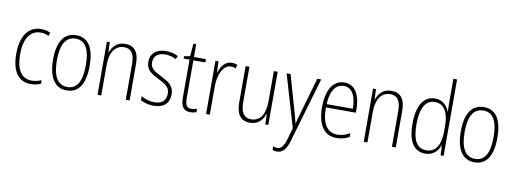

<svg xmlns="http://www.w3.org/2000/svg" viewBox="-73 -1200 5030 1881"><g transform="rotate(10 2442.0 -259.0)"><path d="M240 10C276 10 313 2 340 -11V-46C310 -33 276 -25 243 -25C134 -25 88 -120 88 -260C88 -418 149 -504 251 -504C278 -504 306 -498 331 -485L343 -518C316 -532 286 -539 250 -539C125 -539 50 -437 50 -259C50 -93 111 10 240 10Z M779 -265C779 -433 725 -539 599 -539C477 -539 415 -442 415 -266C415 -90 478 10 598 10C719 10 779 -89 779 -265ZM453 -266C453 -419 499 -505 599 -505C702 -505 741 -411 741 -266C741 -108 696 -24 598 -24C499 -24 453 -112 453 -266Z M1086 -539C1003 -539 958 -484 939 -425H937L933 -529H904V0H941V-302C941 -439 999 -505 1082 -505C1147 -505 1185 -461 1185 -356V0H1223V-365C1223 -485 1174 -539 1086 -539Z M1618 -130C1618 -220 1559 -249 1486 -287C1415 -323 1375 -346 1375 -407C1375 -471 1420 -505 1490 -505C1528 -505 1569 -495 1597 -477L1613 -510C1580 -528 1538 -539 1491 -539C1392 -539 1338 -484 1338 -407C1338 -323 1394 -292 1470 -254C1539 -219 1580 -196 1580 -130C1580 -64 1543 -25 1463 -25C1415 -25 1368 -40 1332 -63V-22C1361 -6 1407 10 1463 10C1566 10 1618 -44 1618 -130Z M1833 -24C1784 -24 1770 -57 1770 -124V-496H1889V-529H1770V-657H1742L1732 -530L1673 -520V-496H1732V-124C1732 -36 1756 10 1827 10C1853 10 1872 5 1888 -2V-35C1874 -29 1854 -24 1833 -24Z M2146 -538C2077 -538 2040 -477 2022 -420H2019L2014 -529H1984V0H2021V-283C2021 -393 2065 -500 2145 -500C2163 -500 2180 -496 2193 -491L2201 -527C2184 -535 2165 -538 2146 -538Z M2603 -529H2565V-233C2565 -91 2513 -25 2425 -25C2358 -25 2322 -71 2322 -178V-529H2284V-170C2284 -51 2328 10 2421 10C2507 10 2548 -46 2567 -104H2570L2573 0H2603Z M2692 -529 2845 -9 2812 106C2789 183 2763 207 2727 207C2713 207 2699 203 2686 197V233C2701 239 2714 242 2730 242C2785 242 2821 205 2848 113L3036 -529H2997L2893 -167C2881 -130 2873 -99 2865 -63H2862C2857 -86 2852 -107 2835 -166L2731 -529Z M3267 -539C3149 -539 3091 -427 3091 -263C3091 -98 3151 10 3283 10C3332 10 3372 -2 3409 -23V-61C3365 -35 3329 -24 3285 -24C3181 -24 3128 -110 3129 -267H3427V-300C3427 -428 3382 -539 3267 -539ZM3267 -505C3354 -505 3391 -415 3391 -300H3130C3137 -437 3188 -505 3267 -505Z M3734 -539C3651 -539 3606 -484 3587 -425H3585L3581 -529H3552V0H3589V-302C3589 -439 3647 -505 3730 -505C3795 -505 3833 -461 3833 -356V0H3871V-365C3871 -485 3822 -539 3734 -539Z M4164 10C4247 10 4291 -44 4310 -100H4312L4317 0H4347V-760H4310V-517C4310 -491 4311 -463 4312 -433H4310C4292 -488 4245 -539 4168 -539C4056 -539 3992 -441 3992 -258C3992 -83 4050 10 4164 10ZM4169 -24C4073 -24 4031 -107 4031 -258C4031 -420 4080 -505 4172 -505C4263 -505 4310 -426 4310 -294V-236C4310 -104 4264 -24 4169 -24Z M4835 -265C4835 -433 4781 -539 4655 -539C4533 -539 4471 -442 4471 -266C4471 -90 4534 10 4654 10C4775 10 4835 -89 4835 -265ZM4509 -266C4509 -419 4555 -505 4655 -505C4758 -505 4797 -411 4797 -266C4797 -108 4752 -24 4654 -24C4555 -24 4509 -112 4509 -266Z"/></g></svg>

Font: Noto Sans Sinhala UI Condensed ExtraLight
Style: Regular
Weight: 200
Width: 3
Designer: Jelle Bosma - Monotype Design Team
Foundry: Monotype Imaging Inc.
Version: Version 2.006